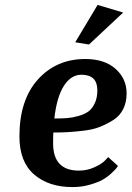

<svg xmlns="http://www.w3.org/2000/svg" viewBox="-20 -750 535 781"><path d="M420 -111 460 -75Q458 -72 453.5 -66Q449 -60 433 -45Q417 -30 397.5 -19Q378 -8 345 1.5Q312 11 275 11Q178 11 118.5 -40.5Q59 -92 59 -195Q59 -343 134 -426.5Q209 -510 327 -510Q405 -510 450 -470Q495 -430 495 -370Q495 -334 481 -306Q467 -278 440.5 -261.5Q414 -245 386.5 -234Q359 -223 321 -218.5Q283 -214 256.5 -212.5Q230 -211 197 -211Q196 -197 196 -167Q196 -56 301 -56Q335 -56 365 -70Q395 -84 408 -98ZM311 -446Q269 -446 240 -401Q211 -356 201 -268Q231 -268 252 -269.5Q273 -271 298.5 -278Q324 -285 339.5 -296.5Q355 -308 365.5 -330Q376 -352 376 -383Q376 -446 311 -446ZM377 -730 481 -699 342 -569 286 -578Z"/></svg>

Font: Arsenal
Style: Bold Italic
Weight: 700
Italic angle: -9°
Designer: Andrij Shevchenko
Foundry: Stairsfor.com
Version: Version 1.000